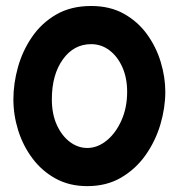

<svg xmlns="http://www.w3.org/2000/svg" viewBox="-20 -574 606 651"><path d="M289.1 -553.7Q353 -553.7 400.1 -527.3Q447.3 -501 478.5 -457.8Q509.8 -414.6 525.1 -363.3Q540.5 -312 540.5 -262.7Q540.5 -208.5 523.9 -152.3Q507.3 -96.2 474.1 -48.8Q440.9 -1.5 391.4 27.8Q341.8 57.1 275.9 57.1Q215.3 57.1 168.7 31.5Q122.1 5.9 90.1 -36.9Q58.1 -79.6 41.7 -131.8Q25.4 -184.1 25.4 -237.3Q25.4 -291 41 -346.7Q56.6 -402.3 88.9 -449.2Q121.1 -496.1 170.9 -524.9Q220.7 -553.7 289.1 -553.7ZM289.1 -424.3Q230 -424.3 192.9 -372.3Q155.8 -320.3 155.8 -237.3Q155.8 -187 172.9 -149.9Q189.9 -112.8 217.3 -92.5Q244.6 -72.3 275.9 -72.3Q310.5 -72.3 341.6 -97.4Q372.6 -122.6 391.8 -165.8Q411.1 -209 411.1 -262.7Q411.1 -309.6 395 -345.9Q378.9 -382.3 351.3 -403.3Q323.7 -424.3 289.1 -424.3Z"/></svg>

Font: Mikhak-FD Bold
Style: Regular
Weight: 700
Designer: Amin Abedi
Version: Version 3.3